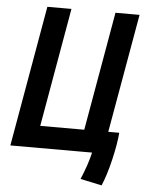

<svg xmlns="http://www.w3.org/2000/svg" viewBox="-58 -739 706 942"><g transform="rotate(5 295.5 -268.0)"><path d="M350.6 0H417.5C408.2 42 392.1 87.4 372.6 133.8L478 156.2C506.8 92.3 536.6 -36.6 542 -108.4H487.8L590.8 -693.4H472.2L369.6 -108.4H152.8L255.4 -693.4H136.7L15.1 0Z"/></g></svg>

Font: Cascadia Mono SemiBold
Style: Italic
Weight: 600
Italic angle: -10°
Monospace: yes
Designer: Aaron Bell
Foundry: Saja Typeworks
Version: Version 2404.023